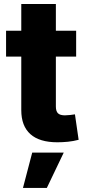

<svg xmlns="http://www.w3.org/2000/svg" viewBox="-20 -692 424 943"><path d="M354 -541V-414.1H9.8V-541ZM84.5 -672.4H254.4V-168.5Q254.4 -146 264.6 -135.7Q274.9 -125.5 298.8 -125.5Q308.1 -125.5 324.5 -127.2Q340.8 -128.9 348.1 -130.4L366.2 -5.4Q340.3 1.5 313.5 4.2Q286.6 6.8 261.7 6.8Q173.8 6.8 129.2 -33.2Q84.5 -73.2 84.5 -150.9ZM92.8 231 138.2 57.6H293L210 231Z"/></svg>

Font: Inter 17pt ExtraBold
Style: Regular
Weight: 800
Version: Version 4.001;git-66647c0bb